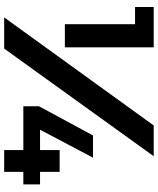

<svg xmlns="http://www.w3.org/2000/svg" viewBox="60 -800 740 899"><g transform="rotate(90 429.5 -350.0)"><path d="M477.1 -89.8V-163.1L613.8 -416H717.8L586.9 -168H682.1V-259.8H784.2V-168H842.8V-89.8H784.2V0H682.1V-89.8ZM61 0 566.9 -700.2H710.9L207 0ZM12.2 -612.8V-700.2H201.2V-284.2H92.8V-612.8Z"/></g></svg>

Font: TruenoSBd
Style: Demi
Weight: 600
Designer: Julieta Ulanovsky
Foundry: Julieta Ulanovsky
Version: Version 3.001b